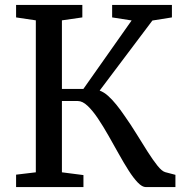

<svg xmlns="http://www.w3.org/2000/svg" viewBox="-20 -763 750 783"><path d="M45.6 0V-50.7L126.1 -60.3V-680L45.6 -692V-743H315.8V-692L232.5 -680V-400.3H320L516.8 -679.6L437.3 -692V-743H681.1V-692L601.5 -679.3L386.4 -393.6Q404.5 -386.9 421.2 -371.7Q438 -356.5 454.5 -336.1Q471 -315.8 487.1 -292Q512.4 -256.4 536.4 -217.4Q560.5 -178.4 582.2 -144.2Q604 -110 622.3 -87.1Q640.7 -64.3 654.3 -60.8L695.4 -50V0H574.9Q559.7 0 541.8 -18.7Q523.8 -37.4 504.2 -68.2Q484.5 -99.1 463.9 -136.2Q443.3 -173.3 422.5 -209.7Q401.3 -247.2 379.7 -279.4Q358.1 -311.7 337.3 -331.3Q316.5 -351 297.5 -351H232.5V-60.3L320.3 -49V0Z"/></svg>

Font: Merriweather 7pt Light
Style: Regular
Weight: 300
Designer: Eben Sorkin
Foundry: Eben Sorkin
Version: Version 2.200;gftools[0.9.31]